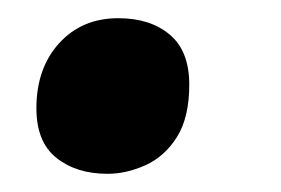

<svg xmlns="http://www.w3.org/2000/svg" viewBox="-20 -183 309 211"><path d="M98 8Q64 8 42 -9.5Q20 -27 20 -64Q20 -108 45 -135.5Q70 -163 110 -163Q145 -163 166.5 -145Q188 -127 188 -90Q188 -54 174.5 -32.5Q161 -11 140 -1.5Q119 8 98 8Z"/></svg>

Font: Noto Serif Display ExtraCondensed Black
Style: Italic
Weight: 900
Width: 2
Italic angle: -12°
Designer: Monotype Design Team
Foundry: Monotype Imaging Inc.
Version: Version 2.009